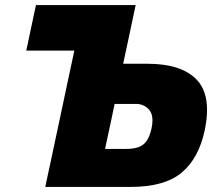

<svg xmlns="http://www.w3.org/2000/svg" viewBox="-20 -733 856 753"><path d="M493 0H157.5Q169.5 -56.5 181 -109.5Q192 -162.5 207 -231.5L251.5 -441Q257 -466.5 262 -489.5Q266.5 -512.5 271.5 -534.5H83L121 -713H512Q499.5 -653 488 -599.5Q476.5 -546 463 -483H558Q691.5 -483 751.5 -420.5Q792 -378 792 -302Q792 -266 783 -222.5Q759.5 -112 692.5 -56Q625.5 0 493 0ZM392 -149H475.5Q521 -149 543 -167.2Q565 -185.5 574.5 -230.5Q578 -247 578 -261Q578 -287 565 -302.5Q544.5 -325.5 513.5 -325.5H429.5L417 -265.5Q409.5 -232.5 404 -205Q398 -177 392 -149Z"/></svg>

Font: Heraclito ExtraBold
Style: Italic
Weight: 800
Italic angle: -12°
Designer: Kostas Bartsokas (font) & Cristiano Sobral (main changes)
Foundry: Kostas Bartsokas (font) & Cristiano Sobral (main changes)
Version: Version 1.00;July 8, 2020;FontCreator 13.0.0.2655 64-bit